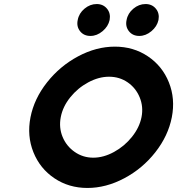

<svg xmlns="http://www.w3.org/2000/svg" viewBox="-20 -921 877 951"><path d="M131 -340Q149 -432 213 -513Q277 -594 367 -642Q457 -690 549 -690Q641 -690 712.5 -642Q784 -594 816.5 -513Q849 -432 831 -340Q813 -248 749.5 -167Q686 -86 595.5 -38Q505 10 413 10Q321 10 249.5 -38Q178 -86 145.5 -167Q113 -248 131 -340ZM681 -341Q691 -392 672 -438.5Q653 -485 612.5 -513Q572 -541 520 -541Q469 -541 417 -513Q365 -485 328 -439Q291 -393 281 -341Q271 -289 290 -243Q309 -197 350 -168.5Q391 -140 442 -140Q493 -140 545 -168.5Q597 -197 634 -243.5Q671 -290 681 -341ZM607 -822Q613 -855 640.5 -878Q668 -901 701 -901Q733 -901 752 -878Q771 -855 765 -822Q758 -790 730 -766.5Q702 -743 670 -743Q637 -743 618.5 -766.5Q600 -790 607 -822ZM365 -822Q371 -855 398.5 -878Q426 -901 459 -901Q491 -901 510 -878Q529 -855 523 -822Q516 -790 488 -766.5Q460 -743 428 -743Q395 -743 376.5 -766.5Q358 -790 365 -822Z"/></svg>

Font: Teachers[wght] Italic
Style: Regular
Weight: 400
Designer: Alfredo Marco Pradil & Chank Diesel
Version: Version 1.000;Glyphs 3.1.2 (3151)